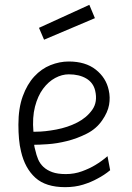

<svg xmlns="http://www.w3.org/2000/svg" viewBox="-20 -763 547 793"><path d="M252 -44Q287 -44 318.5 -55.5Q350 -67 373 -81Q400 -97 424 -118L435 -60Q411 -40 382 -25Q357 -11 323.5 -0.5Q290 10 249 10Q169 10 126 -29Q83 -68 67 -137Q61 -161 58.5 -189Q56 -217 56 -248Q56 -316 74 -365.5Q92 -415 121.5 -447Q151 -479 188.5 -494Q226 -509 264 -509Q333 -509 375.5 -475.5Q418 -442 429 -391Q436 -361 430.5 -330Q425 -299 402 -266Q378 -231 338.5 -211Q299 -191 257 -180.5Q215 -170 177.5 -167.5Q140 -165 121 -165Q122 -159 123 -153.5Q124 -148 126 -142Q130 -123 137.5 -105Q145 -87 159.5 -73.5Q174 -60 196 -52Q218 -44 252 -44ZM128 -219Q165 -219 212.5 -228Q260 -237 299 -257Q338 -277 361 -309.5Q384 -342 373 -389Q365 -422 336 -439Q307 -456 264 -456Q236 -456 208 -441Q180 -426 158 -396.5Q136 -367 124.5 -322.5Q113 -278 118 -219ZM349 -743 372 -688 162 -599 141 -648Z"/></svg>

Font: Panefresco 250wt
Style: Regular
Weight: 300
Version: Version 1.000